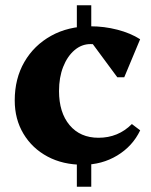

<svg xmlns="http://www.w3.org/2000/svg" viewBox="-20 -710 574 730"><path d="M295.2 -83.6Q219 -83.6 160.7 -114.8Q102.4 -146 69.2 -201.4Q36 -256.8 36 -328Q36 -411.2 72.7 -474.5Q109.4 -537.8 174.4 -573.9Q239.4 -610 324.4 -610Q376.2 -610 426.2 -597.1Q476.2 -584.2 512.8 -560.8L452.4 -416.2H426L310 -573.2H398.6V-512.6Q371.2 -542.4 324.2 -542.4Q290.2 -542.4 263 -519Q235.8 -495.6 220.1 -455.6Q204.4 -415.6 204.4 -364Q204.4 -282 244.7 -234.1Q285 -186.2 354.6 -186.2Q429.4 -186.2 481.4 -238.4L513 -214.4Q484.2 -154.2 425.9 -118.9Q367.6 -83.6 295.2 -83.6ZM272.2 -550.4V-690H327V-550.4ZM272.2 0V-119.6H327V0Z"/></svg>

Font: Platypi Light
Style: Regular
Weight: 300
Designer: David Sargent
Foundry: Bolt Cutter Type
Version: Version 1.200